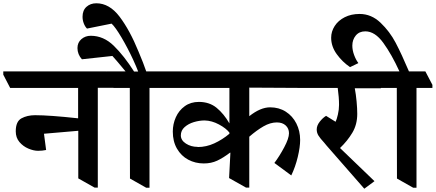

<svg xmlns="http://www.w3.org/2000/svg" viewBox="-64 -1098 2655 1170"><path d="M630 -582V-563H532V45H512L413 -11V-301L204 -283L217 -184Q194 -179 168 -179Q141 -179 109 -192.5Q77 -206 54.5 -232.5Q32 -259 32 -298Q32 -358 67 -377Q102 -396 150 -396Q238 -396 412 -377V-562H-2L-44 -643V-663H585Z M944 -581V-562H847V46H827L728 -10L727 -562H628L586 -643V-663H701Q645 -731 621 -757L437 -737H435Q422 -751 415 -768.5Q408 -786 408 -805Q408 -839 432 -859.5Q456 -880 489 -880Q567 -880 629.5 -819Q692 -758 753 -662H778Q768 -689 747 -735Q714 -806 676.5 -869.5Q639 -933 616 -954L467 -924H466Q454 -936 446.5 -955.5Q439 -975 439 -996Q439 -1035 463 -1056.5Q487 -1078 523 -1078Q603 -1078 665 -996Q727 -914 780 -784Q811 -711 827 -663H900Z M1455 -564V-390Q1523 -444 1582 -444Q1636 -444 1677.5 -417.5Q1719 -391 1742 -345.5Q1765 -300 1765 -245Q1765 -202 1750.5 -141.5Q1736 -81 1711 -29L1608 -105Q1639 -146 1668 -200.5Q1697 -255 1697 -286Q1697 -315 1677 -333.5Q1657 -352 1623 -352Q1583 -352 1541.5 -328Q1500 -304 1455 -265V45H1435L1332 -13L1340 -167L1338 -168Q1296 -136 1259.5 -119Q1223 -102 1178 -102Q1126 -102 1083 -125Q1040 -148 1014.5 -192Q989 -236 989 -296Q989 -342 1007.5 -383.5Q1026 -425 1062 -451Q1098 -477 1148 -477Q1212 -477 1256 -441Q1300 -405 1334 -346V-562H938L896 -643V-663H1768L1810 -581V-562ZM1141 -202Q1193 -202 1242 -224.5Q1291 -247 1334 -283V-290Q1314 -316 1270.5 -339.5Q1227 -363 1183 -364Q1151 -364 1117.5 -354Q1084 -344 1061 -323.5Q1038 -303 1038 -273Q1038 -243 1069 -223Q1100 -203 1140 -203Z M2257 -560H2098Q2105 -523 2109 -480Q2113 -437 2113 -404Q2113 -339 2083 -289Q2053 -239 2008 -196L2218 6L2156 52L1926 -211Q1913 -227 1912 -228Q1887 -255 1876.5 -272Q1866 -289 1866 -309Q1866 -333 1884.5 -356.5Q1903 -380 1923 -392L1981 -356Q1988 -370 1995 -400Q2002 -430 2002 -459Q2002 -504 1994 -562H1808L1766 -643V-663H2214L2257 -581Z M2571 -581V-562H2474V46H2454L2355 -10L2354 -562H2255L2213 -643V-663H2370Q2323 -766 2272 -836.5Q2221 -907 2162 -907Q2125 -907 2104 -881.5Q2083 -856 2083 -820Q2083 -792 2094 -762.5Q2105 -733 2119 -715V-713L2069 -689Q2022 -721 1988 -768Q1954 -815 1954 -868Q1954 -906 1975.5 -939.5Q1997 -973 2036.5 -993Q2076 -1013 2127 -1013Q2199 -1013 2255 -959.5Q2311 -906 2347 -837.5Q2383 -769 2428 -663H2528Z"/></svg>

Font: Martel ExtraBold
Style: Regular
Weight: 800
Designer: Dan Reynolds
Foundry: Dan Reynolds
Version: Version 1.001; ttfautohint (v1.1) -l 5 -r 5 -G 72 -x 0 -D la